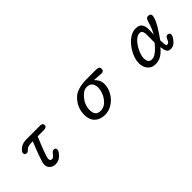

<svg xmlns="http://www.w3.org/2000/svg" viewBox="225 -1533 2549 2549"><g transform="rotate(-45 1500.0 -258.5)"><path d="M481.4 3.9Q433.6 3.9 401.4 -24.4Q369.1 -52.7 369.1 -101.6Q369.1 -118.2 379.4 -153.3Q389.6 -188.5 405.3 -231.9Q420.9 -275.4 437 -316.9Q453.1 -358.4 465.3 -388.7Q477.5 -418.9 480.5 -427.7Q445.3 -427.7 411.6 -423.3Q377.9 -418.9 352.5 -391.6Q345.7 -384.8 336.4 -377.9Q327.1 -371.1 316.4 -371.1Q298.8 -371.1 287.6 -379.4Q276.4 -387.7 276.4 -406.2Q276.4 -425.8 292.5 -442.9Q308.6 -460 322.3 -470.7Q347.7 -490.2 377.9 -498Q408.2 -505.9 438.5 -505.9H698.2Q717.8 -505.9 731.4 -498Q745.1 -490.2 745.1 -468.8Q745.1 -444.3 727.1 -436Q709 -427.7 687.5 -427.7H573.2Q568.4 -415 555.2 -383.8Q542 -352.5 525.9 -312.5Q509.8 -272.5 495.1 -232.9Q480.5 -193.4 470.7 -162.6Q460.9 -131.8 460.9 -119.1Q460.9 -103.5 466.8 -90.8Q472.7 -78.1 491.2 -78.1Q509.8 -78.1 522.9 -89.4Q536.1 -100.6 547.4 -115.7Q558.6 -130.9 570.3 -142.1Q582 -153.3 596.7 -153.3Q613.3 -153.3 624 -146Q634.8 -138.7 634.8 -120.1Q634.8 -98.6 619.1 -77.6Q603.5 -56.6 589.8 -43Q544.9 3.9 481.4 3.9Z M1409.2 3.9Q1318.4 3.9 1265.1 -47.4Q1211.9 -98.6 1211.9 -190.4Q1211.9 -331.1 1314.5 -428.7Q1346.7 -460 1389.2 -476.6Q1431.6 -493.2 1478.5 -499.5Q1525.4 -505.9 1567.4 -505.9H1744.1Q1765.6 -505.9 1787.1 -498.5Q1808.6 -491.2 1808.6 -463.9Q1808.6 -416 1760.7 -418.9L1629.9 -426.8Q1659.2 -400.4 1675.8 -366.7Q1692.4 -333 1692.4 -293Q1692.4 -236.3 1669.9 -183.6Q1647.5 -130.9 1608.4 -88.4Q1569.3 -45.9 1518.1 -21Q1466.8 3.9 1409.2 3.9ZM1406.2 -75.2Q1449.2 -75.2 1484.4 -98.1Q1519.5 -121.1 1545.4 -157.7Q1571.3 -194.3 1585.4 -236.8Q1599.6 -279.3 1599.6 -317.4Q1599.6 -370.1 1574.7 -400.4Q1549.8 -430.7 1495.1 -430.7Q1456.1 -430.7 1424.8 -406.7Q1393.6 -382.8 1370.1 -354.5Q1307.6 -278.3 1307.6 -182.6Q1307.6 -132.8 1331.1 -104Q1354.5 -75.2 1406.2 -75.2Z M2358.4 2.9Q2309.6 2.9 2276.4 -20Q2243.2 -43 2226.1 -81.5Q2209 -120.1 2209 -165Q2209 -208 2224.6 -256.8Q2240.2 -305.7 2268.6 -352.5Q2296.9 -399.4 2334 -437.5Q2371.1 -475.6 2415 -498.5Q2459 -521.5 2505.9 -521.5Q2569.3 -521.5 2595.2 -485.8Q2621.1 -450.2 2621.1 -391.6Q2621.1 -367.2 2620.1 -342.8Q2619.1 -318.4 2618.2 -293.9Q2641.6 -335.9 2658.7 -379.4Q2675.8 -422.9 2688.5 -468.8Q2694.3 -489.3 2705.6 -505.4Q2716.8 -521.5 2741.2 -521.5Q2760.7 -521.5 2773.4 -513.2Q2786.1 -504.9 2786.1 -483.4Q2786.1 -455.1 2768.1 -413.1Q2750 -371.1 2723.1 -325.7Q2696.3 -280.3 2669.4 -241.2Q2642.6 -202.1 2625 -178.7L2630.9 -94.7Q2631.8 -85 2638.2 -78.6Q2644.5 -72.3 2654.3 -72.3Q2670.9 -72.3 2681.2 -85.9Q2691.4 -99.6 2699.2 -118.2Q2707 -136.7 2716.8 -150.4Q2726.6 -164.1 2742.2 -164.1Q2761.7 -164.1 2772.9 -155.3Q2784.2 -146.5 2784.2 -127Q2784.2 -108.4 2769.5 -85.4Q2754.9 -62.5 2743.2 -48.8Q2724.6 -26.4 2700.7 -11.7Q2676.8 2.9 2646.5 2.9Q2611.3 2.9 2594.7 -14.6Q2578.1 -32.2 2572.3 -59.6Q2566.4 -86.9 2562.5 -114.3Q2524.4 -63.5 2474.6 -30.3Q2424.8 2.9 2358.4 2.9ZM2371.1 -77.1Q2404.3 -77.1 2438.5 -100.1Q2472.7 -123 2502 -153.3Q2531.2 -183.6 2549.8 -207Q2550.8 -245.1 2551.3 -282.7Q2551.8 -320.3 2551.8 -358.4Q2551.8 -376 2548.3 -395.5Q2544.9 -415 2533.7 -428.2Q2522.5 -441.4 2500 -441.4Q2469.7 -441.4 2440.9 -421.9Q2412.1 -402.3 2386.7 -370.1Q2361.3 -337.9 2342.3 -300.8Q2323.2 -263.7 2312 -228Q2300.8 -192.4 2300.8 -165Q2300.8 -128.9 2315.4 -103Q2330.1 -77.1 2371.1 -77.1Z"/></g></svg>

Font: Kosugi Maru
Style: Regular
Weight: 400
Designer: MOTOYA
Version: Version 4.002